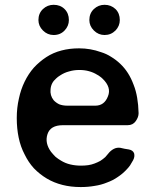

<svg xmlns="http://www.w3.org/2000/svg" viewBox="-20 -756 627 788"><path d="M200.2 -612.3Q174.8 -612.3 156.2 -630.9Q137.7 -649.4 137.7 -673.8Q137.7 -701.2 156.2 -718.8Q174.8 -736.3 200.2 -736.3Q227.5 -736.3 245.1 -718.8Q262.7 -701.2 262.7 -673.8Q262.7 -649.4 245.1 -630.9Q227.5 -612.3 200.2 -612.3ZM409.2 -612.3Q383.8 -612.3 365.2 -630.9Q346.7 -649.4 346.7 -673.8Q346.7 -701.2 365.2 -718.8Q383.8 -736.3 409.2 -736.3Q435.5 -736.3 454.1 -718.8Q471.7 -701.2 471.7 -673.8Q471.7 -649.4 454.1 -630.9Q435.5 -612.3 409.2 -612.3ZM503.9 -242.2Q525.4 -242.2 537.1 -258.8Q548.8 -275.4 548.8 -291Q548.8 -292 548.8 -292Q547.9 -326.2 543 -354.5Q538.1 -383.8 528.3 -408.2Q518.6 -434.6 504.9 -456.1Q491.2 -477.5 473.6 -494.1Q456.1 -510.7 436.5 -522.5Q417 -535.2 394.5 -542Q373 -549.8 350.6 -553.7Q328.1 -557.6 304.7 -557.6Q265.6 -557.6 232.4 -548.8Q198.2 -540 169.9 -521.5Q141.6 -502.9 119.1 -478.5Q96.7 -453.1 81.1 -420.9Q65.4 -388.7 57.6 -351.6Q48.8 -313.5 48.8 -271.5Q48.8 -228.5 56.6 -191.4Q64.5 -153.3 81.1 -122.1Q96.7 -89.8 119.1 -65.4Q142.6 -41 171.9 -23.4Q201.2 -5.9 236.3 2.9Q270.5 11.7 311.5 11.7Q341.8 11.7 369.1 6.8Q395.5 2.9 418.9 -6.8Q443.4 -15.6 462.9 -29.3Q482.4 -42 498 -58.6Q506.8 -67.4 513.7 -77.1Q520.5 -87.9 526.4 -98.6Q534.2 -113.3 530.3 -127Q525.4 -139.6 508.8 -142.6Q500 -144.5 491.2 -145.5Q481.4 -147.5 473.6 -149.4Q459 -151.4 446.3 -144.5Q433.6 -137.7 423.8 -125Q420.9 -121.1 418 -118.2Q415 -114.3 412.1 -111.3Q402.3 -102.5 391.6 -95.7Q380.9 -89.8 368.2 -85Q355.5 -80.1 341.8 -78.1Q328.1 -76.2 312.5 -76.2Q289.1 -76.2 268.6 -81.1Q248 -85.9 230.5 -96.7Q218.8 -103.5 208 -112.3Q198.2 -122.1 189.5 -132.8Q163.1 -168.9 174.8 -205.1Q186.5 -242.2 238.3 -242.2Q238.3 -242.2 239.3 -242.2Q305.7 -242.2 371.1 -242.2Q437.5 -242.2 503.9 -242.2ZM226.6 -446.3Q244.1 -458 263.7 -462.9Q283.2 -468.8 305.7 -468.8Q327.1 -468.8 344.7 -463.9Q363.3 -459 378.9 -449.2Q384.8 -446.3 389.6 -442.4Q395.5 -438.5 400.4 -433.6Q438.5 -397.5 422.9 -360.4Q408.2 -322.3 371.1 -322.3Q333 -322.3 256.8 -322.3Q237.3 -322.3 222.7 -328.1Q209 -335 200.2 -344.7Q184.6 -364.3 187.5 -389.6Q189.5 -416 210 -433.6Q210 -433.6 210 -433.6Q213.9 -437.5 217.8 -440.4Q221.7 -443.4 226.6 -446.3Z"/></svg>

Font: DeepSea
Style: Medium
Weight: 500
Designer: Stem
Version: Version 3.019;git-0a5106e0b